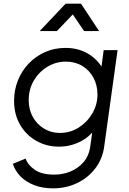

<svg xmlns="http://www.w3.org/2000/svg" viewBox="-20 -810 703 1050"><path d="M270 220Q212 220 167 202.5Q122 185 92.5 155Q63 125 50 86L120 57Q132 92 170 118.5Q208 145 278 145Q323 145 365 128Q407 111 437 76.5Q467 42 474 -12L492 -140L514 -128Q483 -70 425.5 -39Q368 -8 302 -8Q235 -8 179 -39.5Q123 -71 90 -127.5Q57 -184 57 -259Q57 -318 78 -370.5Q99 -423 137.5 -463Q176 -503 227 -525.5Q278 -548 338 -548Q407 -548 459.5 -517.5Q512 -487 541 -436L531 -416L547 -536H623L550 -10Q541 59 501 111Q461 163 401 191.5Q341 220 270 220ZM308 -83Q364 -83 410.5 -112.5Q457 -142 485 -190Q513 -238 513 -293Q513 -344 491 -385Q469 -426 430 -449.5Q391 -473 340 -473Q286 -473 239.5 -445Q193 -417 165 -369.5Q137 -322 137 -262Q137 -211 159.5 -170.5Q182 -130 221 -106.5Q260 -83 308 -83ZM197 -640 339 -790H423L522 -640H440L378 -731L291 -640Z"/></svg>

Font: Plus Jakarta Sans
Style: Italic
Weight: 400
Italic angle: -8°
Designer: Gumpita Rahayu
Foundry: Tokotype
Version: Version 2.006